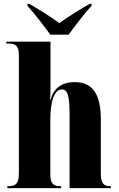

<svg xmlns="http://www.w3.org/2000/svg" viewBox="-20 -976 616 996"><path d="M241 -796H336C368 -841 420 -908 455 -946V-956H445C405 -933 335 -891 288 -856C241 -891 172 -933 132 -956H122V-946C157 -908 209 -841 241 -796ZM18 0H297V-10H294C254 -10 241 -26 241 -75V-352C241 -457 264 -512 301 -512C331 -512 341 -480 341 -377V0H555V-10H552C515 -10 503 -27 503 -80V-357C503 -492 457 -550 368 -550C295 -550 257 -514 242 -457H240C242 -486 242 -515 242 -544V-760H13V-750H25C65 -750 78 -735 78 -686V-78C78 -26 64 -10 21 -10H18Z"/></svg>

Font: Noto Serif Display ExtraCondensed Black
Style: Regular
Weight: 900
Width: 2
Designer: Monotype Design Team
Foundry: Monotype Imaging Inc.
Version: Version 2.009